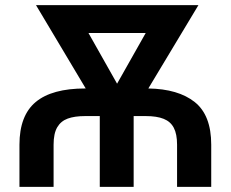

<svg xmlns="http://www.w3.org/2000/svg" viewBox="-20 -727 897 747"><path d="M311.5 -382.8H313.5L120.1 -707H752L557.1 -382.8Q673.8 -380.9 737.8 -329.8Q801.8 -278.8 801.8 -164.1V0H668.9V-164.1Q668.9 -205.6 656.2 -229.7Q643.6 -253.9 616.9 -264.6Q590.3 -275.4 546.9 -275.4H500V0H368.2V-275.4H311.5Q270 -275.4 243.4 -265.6Q216.8 -255.9 202.6 -231.7Q188.5 -207.5 188.5 -164.1V0H55.7V-164.1Q55.7 -277.3 118.9 -330.1Q182.1 -382.8 311.5 -382.8ZM435.5 -401.4 546.9 -598.6H324.2Z"/></svg>

Font: Pretendard GOV SemiBold
Style: Regular
Weight: 600
Designer: Base glyphs from Inter by Rasmus Andersson; Hangeul glyphs from Noto Sans CJK(Source Han Sans) by Jang Soo-young and Kan
Foundry: Kil Hyung-jin
Version: Version 1.309